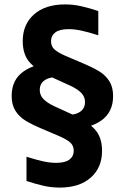

<svg xmlns="http://www.w3.org/2000/svg" viewBox="-20 -730 565 870"><path d="M83 -543.9Q83 -619.4 134.1 -664.7Q185.2 -710 275.2 -710Q311.6 -710 347.4 -702Q383.2 -694 425.4 -680V-570.2Q378.1 -585.1 347.7 -591.5Q317.4 -597.9 291.3 -597.9Q250.2 -597.9 230.7 -583.1Q211.3 -568.3 211.3 -543.6Q211.3 -520.1 226.6 -506.2Q242 -492.3 275.6 -477.4L355.2 -443.5Q401.7 -423.9 430 -406.5Q458.4 -389 475.5 -362Q492.5 -335 492.5 -294.8Q492.5 -221.7 439 -184Q385.5 -146.4 303.4 -146.4L289 -209.5Q325.1 -209.5 345.2 -225.1Q365.3 -240.6 365.3 -267.3Q365.3 -291.2 348.7 -308.6Q332.2 -325.9 299.4 -341.3L208.2 -382.9Q152.6 -408.2 117.8 -443.8Q83 -479.5 83 -543.9ZM442.4 -46.1Q442.4 29.4 391.3 74.7Q340.2 120 250.2 120Q213.7 120 177.9 112Q142.2 104 100 90V-19.8Q147.3 -4.9 177.6 1.5Q208 7.9 234.1 7.9Q275.2 7.9 294.6 -6.9Q314.1 -21.7 314.1 -46.4Q314.1 -69.9 298.7 -83.8Q283.3 -97.7 249.7 -112.6L170.1 -146.5Q123.7 -166.1 95.3 -183.5Q67 -201 49.9 -228Q32.8 -255 32.8 -295.2Q32.8 -368.3 86.3 -406Q139.8 -443.6 222 -443.6L236.4 -380.5Q200.3 -380.5 180.2 -364.9Q160.1 -349.4 160.1 -322.7Q160.1 -298.8 176.6 -281.4Q193.2 -264.1 225.9 -248.7L317.1 -207.1Q372.8 -181.8 407.6 -146.2Q442.4 -110.5 442.4 -46.1Z"/></svg>

Font: TASA Explorer VF
Style: Regular
Weight: 400
Designer: Weizhong Zhang
Foundry: Local Remote
Version: Version 1.000;Glyphs 3.2 (3192)